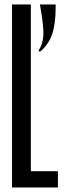

<svg xmlns="http://www.w3.org/2000/svg" viewBox="-20 -831 288 851"><path d="M33.3 -811.1V0H116.7V-811.1ZM45.6 -72.2V0H236.7V-72.2ZM226.7 -800V-811.1H156.7L158.9 -800Q174.4 -710 172.2 -673.3Q170 -636.7 151.1 -606.7L156.7 -601.1Q194.4 -632.2 210.6 -677.8Q226.7 -723.3 226.7 -800Z"/></svg>

Font: Le Murmure
Style: Regular
Weight: 600
Width: 2
Designer: Jeremy Landes, Alexander Slobzheninov (Cyrillic)
Foundry: Velvetyne Type Foundry
Version: Version 1.0